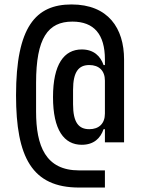

<svg xmlns="http://www.w3.org/2000/svg" viewBox="-20 -730 640 862"><path d="M451 35H335C185 35 142 -74 142 -229V-358C142 -559 195 -633 305 -633C402 -633 451 -576 451 -463V-438H445C431 -478 401 -508 347 -508C268 -508 218 -442 218 -294C218 -146 268 -80 347 -80C401 -80 431 -109 445 -150H451V-91H537V-463C537 -603 466 -710 301 -710C140 -710 52 -609 52 -302C52 -24 124 112 335 112H451ZM381 -150C334 -150 308 -179 308 -262V-326C308 -409 334 -438 381 -438C424 -438 451 -413 451 -368V-220C451 -175 424 -150 381 -150Z"/></svg>

Font: IBM Plex Mono Medm
Style: Regular
Weight: 500
Monospace: yes
Designer: Mike Abbink, Paul van der Laan, Pieter van Rosmalen
Foundry: Bold Monday
Version: Version 2.004